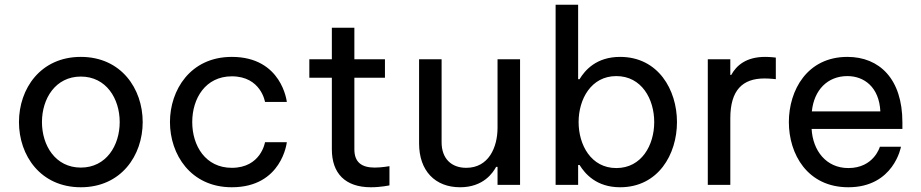

<svg xmlns="http://www.w3.org/2000/svg" viewBox="-20 -780 3887 810"><path d="M321 10C491 10 582 -124 582 -265C582 -406 491 -540 321 -540C151 -540 60 -406 60 -265C60 -124 151 10 321 10ZM321 -73C214 -73 157 -166 157 -265C157 -364 214 -457 321 -457C428 -457 485 -364 485 -265C485 -166 428 -73 321 -73Z M958 10C1170 10 1190 -180 1190 -180H1098C1098 -180 1081 -72 958 -72C847 -72 791 -165 791 -265C791 -365 847 -458 958 -458C1081 -458 1098 -350 1098 -350H1190C1190 -350 1170 -540 958 -540C783 -540 697 -400 697 -265C697 -129 784 10 958 10Z M1545 10C1587 10 1623 2 1623 2V-79C1623 -79 1590 -73 1561 -73C1505 -73 1475 -96 1475 -150V-452H1604V-530H1475V-663H1380V-530H1285V-452H1380V-150C1380 -49 1436 10 1545 10Z M1921 10C2020 10 2060 -52 2073 -76H2079V0H2174V-530H2079V-241C2079 -159 2042 -72 1947 -72C1884 -72 1843 -111 1843 -180V-530H1748V-175C1748 -59 1816 10 1921 10Z M2596 10C2757 10 2836 -129 2836 -265C2836 -401 2757 -540 2596 -540C2496 -540 2448 -484 2425 -446H2419V-760H2324V0H2419V-84H2425C2448 -47 2496 10 2596 10ZM2580 -71C2474 -71 2421 -168 2421 -265C2421 -362 2474 -459 2580 -459C2687 -459 2740 -362 2740 -265C2740 -168 2687 -71 2580 -71Z M3061 0V-281C3061 -400 3113 -449 3205 -449C3228 -449 3253 -446 3253 -446V-537C3253 -537 3231 -540 3208 -540C3128 -540 3087 -504 3065 -464H3061V-530H2966V0Z M3559 10C3751 10 3781 -161 3781 -161H3692C3692 -161 3667 -71 3559 -71C3465 -71 3409 -145 3404 -236H3787V-264C3787 -447 3690 -540 3555 -540C3385 -540 3308 -399 3308 -265C3308 -130 3386 10 3559 10ZM3405 -310C3414 -400 3471 -459 3555 -459C3625 -459 3689 -413 3694 -310Z"/></svg>

Font: Be Vietnam Pro
Style: Regular
Weight: 400
Designer: Lam Bao, Tony Le, Vietanh Nguyen
Foundry: Yellow Type Foundry
Version: Version 1.002